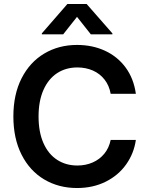

<svg xmlns="http://www.w3.org/2000/svg" viewBox="-20 -945 754 975"><path d="M373 -602.5Q314.5 -602.5 270 -573.5Q225.6 -544.4 200.7 -488.3Q175.8 -432.1 175.8 -353.5Q175.8 -274.4 200.7 -218.3Q225.6 -162.1 270.3 -133.3Q314.9 -104.5 373 -104.5Q415 -104.5 450.4 -119.9Q485.8 -135.3 509.8 -164.6Q533.7 -193.8 542 -234.4H669.9Q660.2 -166 620.8 -110.4Q581.5 -54.7 517.1 -22.5Q452.6 9.8 371.1 9.8Q277.8 9.8 204.3 -33.9Q130.9 -77.6 89.4 -159.9Q47.9 -242.2 47.9 -353.5Q47.9 -465.3 89.6 -547.4Q131.3 -629.4 204.8 -673.1Q278.3 -716.8 371.1 -716.8Q449.2 -716.8 513.2 -687.3Q577.1 -657.7 618.2 -601.8Q659.2 -545.9 669.9 -468.8H542Q534.7 -510.3 511.2 -540.5Q487.8 -570.8 451.9 -586.7Q416 -602.5 373 -602.5ZM371.1 -859.4 300.8 -770.5H192.4V-775.4L322.3 -924.8H419.9L550.8 -775.4V-770.5H441.4Z"/></svg>

Font: Pretendard Std SemiBold
Style: Regular
Weight: 600
Designer: Base glyphs from Inter by Rasmus Andersson; Hangeul glyphs from Noto Sans CJK(Source Han Sans) by Jang Soo-young and Kan
Foundry: Kil Hyung-jin
Version: Version 1.309